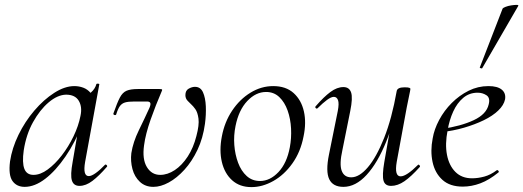

<svg xmlns="http://www.w3.org/2000/svg" viewBox="-20 -751 2139 785"><path d="M81 13Q48 13 31 -11Q14 -35 21 -91Q29 -145 55.5 -199.5Q82 -254 120.5 -299Q159 -344 202 -371.5Q245 -399 284 -399Q303 -399 320.5 -392.5Q338 -386 351 -370.5Q364 -355 366 -330L323 -357Q336 -359 352.5 -373.5Q369 -388 374 -407Q376 -410 381.5 -409Q387 -408 386 -406L328 -89Q318 -31 343 -31Q354 -31 371.5 -43.5Q389 -56 409 -77Q412 -80 416 -76Q420 -72 417 -69Q385 -32 358 -11.5Q331 9 305 9Q281 9 274 -13Q267 -35 277 -89L301 -229L318 -246Q288 -170 248 -111.5Q208 -53 165 -20Q122 13 81 13ZM117 -36Q145 -36 175 -58Q205 -80 232.5 -115.5Q260 -151 280.5 -193.5Q301 -236 309 -277Q317 -314 302 -339Q287 -364 250 -364Q215 -363 179 -332.5Q143 -302 115 -251.5Q87 -201 77 -136Q70 -86 79.5 -61Q89 -36 117 -36Z M607 13Q574 13 552 -7.5Q530 -28 521.5 -60Q513 -92 517 -125Q524 -170 547.5 -218Q571 -266 591 -310Q597 -324 594.5 -330Q592 -336 581 -336H530Q504 -336 491 -332Q478 -328 470 -317Q462 -306 455 -283Q453 -279 447.5 -281Q442 -283 444 -288Q459 -331 470 -352Q481 -373 497.5 -380Q514 -387 543 -387H632Q641 -387 642.5 -385Q644 -383 640 -375Q617 -322 596 -262.5Q575 -203 569 -157Q561 -100 580.5 -68Q600 -36 635 -36Q665 -36 694.5 -55.5Q724 -75 747.5 -111Q771 -147 783 -195Q795 -240 791.5 -266Q788 -292 778.5 -305Q769 -318 762 -324Q757 -329 747.5 -338.5Q738 -348 738 -362Q738 -381 751.5 -388.5Q765 -396 777 -396Q800 -396 810 -373.5Q820 -351 821.5 -316.5Q823 -282 818 -245Q810 -186 787.5 -138.5Q765 -91 734 -57Q703 -23 670 -5Q637 13 607 13Z M1008 14Q960 14 929 -14Q898 -42 887 -89Q876 -136 887 -193Q898 -252 929 -298.5Q960 -345 1004 -372Q1048 -399 1097 -399Q1149 -399 1180.5 -370.5Q1212 -342 1222.5 -295.5Q1233 -249 1221 -193Q1209 -130 1175.5 -83Q1142 -36 1097.5 -11Q1053 14 1008 14ZM1043 -11Q1084 -11 1118.5 -47.5Q1153 -84 1165 -149Q1172 -186 1170 -225.5Q1168 -265 1156 -299Q1144 -333 1122 -354Q1100 -375 1068 -375Q1026 -375 991 -338Q956 -301 943 -236Q935 -197 938 -158Q941 -119 953.5 -85.5Q966 -52 988.5 -31.5Q1011 -11 1043 -11Z M1384 13Q1341 13 1326 -18.5Q1311 -50 1325 -119L1361 -297Q1367 -328 1362 -341.5Q1357 -355 1345 -355Q1334 -355 1317 -342.5Q1300 -330 1279 -309Q1275 -305 1271 -309Q1267 -313 1271 -317Q1304 -355 1331 -375Q1358 -395 1384 -395Q1408 -395 1415.5 -373Q1423 -351 1412 -297L1380 -138Q1367 -80 1377 -53Q1387 -26 1416 -26Q1449 -26 1484 -67Q1519 -108 1550.5 -187Q1582 -266 1602 -379L1615 -378Q1595 -261 1559.5 -173Q1524 -85 1479 -36Q1434 13 1384 13ZM1579 9Q1554 9 1548 -12.5Q1542 -34 1551 -87L1602 -379Q1605 -394 1634 -394Q1649 -394 1653.5 -392Q1658 -390 1658 -388Q1658 -384 1653 -361Q1648 -338 1643 -312L1602 -89Q1592 -30 1618 -30Q1630 -30 1648 -42Q1666 -54 1688 -76Q1691 -80 1695 -75.5Q1699 -71 1696 -68Q1661 -29 1633.5 -10Q1606 9 1579 9Z M1872 12Q1819 12 1788.5 -16Q1758 -44 1748.5 -89Q1739 -134 1749 -185Q1755 -222 1775.5 -260.5Q1796 -299 1827 -330Q1858 -361 1896 -380Q1934 -399 1977 -399Q2014 -399 2031.5 -384.5Q2049 -370 2045 -345Q2040 -321 2017 -299Q1994 -277 1958 -259.5Q1922 -242 1877.5 -229Q1833 -216 1785 -211L1787 -224Q1864 -235 1916.5 -259.5Q1969 -284 1978 -324Q1985 -351 1969 -361.5Q1953 -372 1933 -372Q1899 -372 1874 -351Q1849 -330 1833 -295Q1817 -260 1810 -218Q1799 -162 1807.5 -118Q1816 -74 1842 -48Q1868 -22 1910 -22Q1934 -22 1960 -29Q1986 -36 2011 -55Q2014 -57 2017.5 -53Q2021 -49 2018 -46Q1980 -15 1944 -1.5Q1908 12 1872 12ZM1952 -473Q1951 -470 1945.5 -472Q1940 -474 1942 -476L2035 -716Q2037 -719 2047 -723Q2057 -727 2070 -729Q2083 -731 2092 -731Q2101 -731 2099 -727Z"/></svg>

Font: Cormorant
Style: Italic
Weight: 400
Italic angle: -10°
Designer: Christian Thalmann (Catharsis Fonts)
Foundry: Catharsis Fonts
Version: Version 4.000